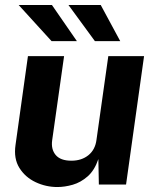

<svg xmlns="http://www.w3.org/2000/svg" viewBox="-20 -743 626 773"><path d="M211 10Q165 10 123.5 -9.5Q82 -29 58.2 -66.8Q34.5 -104.5 42.5 -159.5L92.5 -517H238L190 -178Q185 -142 204.2 -119Q223.5 -96 267.5 -96Q308.5 -96 336 -118.2Q363.5 -140.5 368.5 -180.5L416 -517H560L487.5 0H378L376 -102.5Q360.5 -57 332.8 -32.8Q305 -8.5 272.8 0.8Q240.5 10 211 10ZM385.5 -723 464 -577.5H362L255.5 -723ZM189 -723 289.5 -577.5H187.5L55 -723Z"/></svg>

Font: Public Sans
Style: Bold Italic
Weight: 700
Italic angle: -8°
Designer: The Public Sans project authors (U.S. Web Design System). Libre Franklin designed by Pablo Impallari and Rodrigo Fuenzal
Version: Version 1.008; ttfautohint (v1.8.1) -l 8 -r 50 -G 200 -x 14 